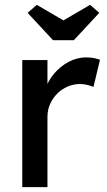

<svg xmlns="http://www.w3.org/2000/svg" viewBox="-20 -773 443 793"><path d="M72 0V-525H176V-360L166 -400Q177 -438 203.5 -469Q230 -500 264.5 -518Q299 -536 336 -536Q353 -536 368.5 -533Q384 -530 393 -526L366 -414Q354 -419 339.5 -422.5Q325 -426 311 -426Q284 -426 259.5 -415.5Q235 -405 216.5 -386.5Q198 -368 187 -343.5Q176 -319 176 -290V0ZM199 -607 94 -720 132 -753 257 -680H227L352 -753L390 -720L285 -607Z"/></svg>

Font: Lexend Medium
Style: Regular
Weight: 500
Designer: Bonnie Shaver-Troup, Thomas Jockin
Foundry: Lexend
Version: Version 1.005